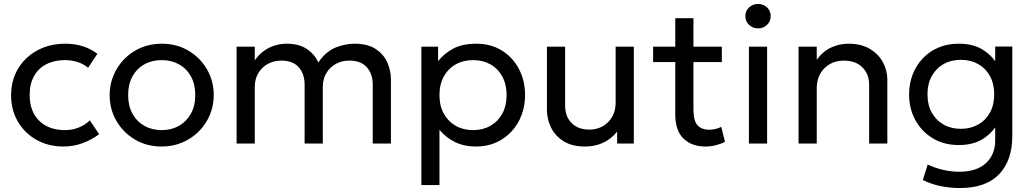

<svg xmlns="http://www.w3.org/2000/svg" viewBox="-20 -726 5219 971"><path d="M301.5 15Q224 15 164 -19Q104 -53 70 -111.8Q36 -170.5 36 -245Q36 -301.5 56.2 -349Q76.5 -396.5 113.5 -431.5Q150.5 -466.5 200.2 -485.8Q250 -505 309 -505Q357 -505 397.5 -492.5Q438 -480 472.5 -454L425.5 -383Q403 -402.5 373 -412.2Q343 -422 309.5 -422Q254.5 -422 214.2 -401.2Q174 -380.5 152 -341Q130 -301.5 130 -246Q130 -162.5 178.2 -115.2Q226.5 -68 309 -68Q347 -68 380 -81.8Q413 -95.5 434 -117.5L481.5 -47.5Q443 -18.5 397 -1.8Q351 15 301.5 15Z M797.5 15Q721.5 15 662 -20.5Q602.5 -56 568.5 -115Q534.5 -174 534.5 -245Q534.5 -297.5 554 -344.5Q573.5 -391.5 609 -427.8Q644.5 -464 692.5 -484.5Q740.5 -505 797.5 -505Q874 -505 933.5 -469.5Q993 -434 1027 -375Q1061 -316 1061 -245Q1061 -192.5 1041.5 -145.5Q1022 -98.5 986.5 -62.5Q951 -26.5 903 -5.8Q855 15 797.5 15ZM797.5 -68Q847 -68 885.2 -89.8Q923.5 -111.5 945.5 -151.2Q967.5 -191 967.5 -245Q967.5 -299.5 945.8 -339.2Q924 -379 885.5 -400.5Q847 -422 797.5 -422Q748 -422 709.8 -400.5Q671.5 -379 649.8 -339.2Q628 -299.5 628 -245Q628 -191 649.8 -151.2Q671.5 -111.5 710 -89.8Q748.5 -68 797.5 -68Z M1176.5 0V-490H1268.5V-420.5Q1289 -450.5 1315.2 -469Q1341.5 -487.5 1370.8 -496.2Q1400 -505 1430 -505Q1492 -505 1532.2 -478Q1572.5 -451 1589.5 -410Q1628.5 -466 1677 -485.5Q1725.5 -505 1772.5 -505Q1839.5 -505 1880 -478.2Q1920.5 -451.5 1938.8 -410Q1957 -368.5 1957 -325V0H1865V-298Q1865 -352.5 1835 -386Q1805 -419.5 1747 -419.5Q1709 -419.5 1678.5 -402.8Q1648 -386 1630.2 -356Q1612.5 -326 1612.5 -287V0H1520.5V-298Q1520.5 -352.5 1490.8 -386Q1461 -419.5 1402.5 -419.5Q1365 -419.5 1334.5 -402.8Q1304 -386 1286.2 -356Q1268.5 -326 1268.5 -287V0Z M2111 210V-490H2195.5V-416.5Q2226 -455.5 2272.2 -480.2Q2318.5 -505 2389 -505Q2462 -505 2517.5 -470.8Q2573 -436.5 2604.2 -377.5Q2635.5 -318.5 2635.5 -245Q2635.5 -191.5 2617.8 -144.2Q2600 -97 2567 -61.2Q2534 -25.5 2488.8 -5.2Q2443.5 15 2388 15Q2326 15 2279.8 -8.2Q2233.5 -31.5 2202.5 -69.5V210ZM2372.5 -68Q2422 -68 2460.2 -89.8Q2498.5 -111.5 2520.2 -151.2Q2542 -191 2542 -245Q2542 -299.5 2520.2 -339.2Q2498.5 -379 2460.2 -400.5Q2422 -422 2372.5 -422Q2323 -422 2284.8 -400.5Q2246.5 -379 2224.5 -339.2Q2202.5 -299.5 2202.5 -245Q2202.5 -191 2224.5 -151.2Q2246.5 -111.5 2284.8 -89.8Q2323 -68 2372.5 -68Z M2939 15Q2873.5 15 2830.8 -11.5Q2788 -38 2767 -80.5Q2746 -123 2746 -171.5V-490H2838V-191Q2838 -137 2870.8 -103.8Q2903.5 -70.5 2961 -70.5Q2998 -70.5 3028 -87.5Q3058 -104.5 3075.8 -135.2Q3093.5 -166 3093.5 -206.5V-490H3185.5V0H3101V-60Q3070.5 -23 3029.8 -4Q2989 15 2939 15Z M3547 15Q3478.5 15 3436.8 -25Q3395 -65 3395 -148.5V-634H3487V-490H3630.5V-412H3487V-171.5Q3487 -115.5 3507.2 -92.8Q3527.5 -70 3566.5 -70Q3584 -70 3599.8 -74Q3615.5 -78 3627.5 -84.5L3646.5 -9Q3626 2 3600 8.5Q3574 15 3547 15ZM3283 -412V-490H3409V-412Z M3767.5 0V-490H3859.5V0ZM3813.5 -582.5Q3787.5 -582.5 3768.5 -600Q3749.5 -617.5 3749.5 -644.5Q3749.5 -671.5 3768.5 -688.8Q3787.5 -706 3813.5 -706Q3840 -706 3858.8 -688.8Q3877.5 -671.5 3877.5 -644.5Q3877.5 -617.5 3858.8 -600Q3840 -582.5 3813.5 -582.5Z M4018.5 0V-490H4110.5V-424Q4142 -467 4184 -486Q4226 -505 4270 -505Q4336.5 -505 4380.2 -478.2Q4424 -451.5 4445.8 -410Q4467.5 -368.5 4467.5 -325V0H4375.5V-296.5Q4375.5 -352 4341 -385.8Q4306.5 -419.5 4247 -419.5Q4208 -419.5 4177.2 -402.2Q4146.5 -385 4128.5 -353.5Q4110.5 -322 4110.5 -281V0Z M4834 225Q4786.5 225 4738.5 215.5Q4690.5 206 4647 184.5L4671.5 106Q4711 124.5 4751.5 133.5Q4792 142.5 4831 142.5Q4919.5 142.5 4966.2 99Q5013 55.5 5013 -15.5V-122L5026 -102.5Q4999 -54 4950.5 -23.2Q4902 7.5 4828.5 7.5Q4753.5 7.5 4697 -26.8Q4640.5 -61 4609 -119Q4577.5 -177 4577.5 -249Q4577.5 -302.5 4595.5 -349Q4613.5 -395.5 4646.8 -430.8Q4680 -466 4726 -485.5Q4772 -505 4828.5 -505Q4902 -505 4950.5 -474.5Q4999 -444 5026 -395.5L5013 -375.5V-490.5H5099.5V-38.5Q5099.5 85.5 5032.8 155.2Q4966 225 4834 225ZM4839.5 -74.5Q4888.5 -74.5 4926.8 -96Q4965 -117.5 4986.5 -156.5Q5008 -195.5 5008 -249Q5008 -302 4986.5 -341.2Q4965 -380.5 4926.8 -402Q4888.5 -423.5 4839.5 -423.5Q4790 -423.5 4752 -402Q4714 -380.5 4692.2 -341.2Q4670.5 -302 4670.5 -249Q4670.5 -195.5 4692.2 -156.5Q4714 -117.5 4752 -96Q4790 -74.5 4839.5 -74.5Z"/></svg>

Font: Geologica Cursive Light
Style: Regular
Weight: 300
Designer: Sindre Bremnes, Frode Helland
Foundry: Monokrom Skriftforlag AS
Version: Version 1.010;gftools[0.9.28]